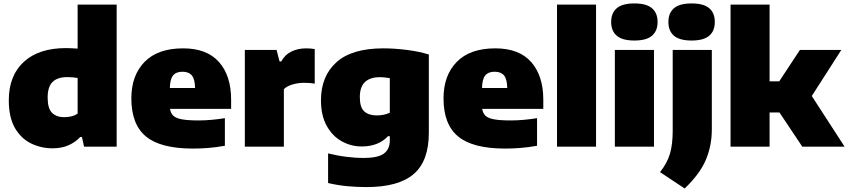

<svg xmlns="http://www.w3.org/2000/svg" viewBox="-20 -834 4824 1092"><path d="M279.5 9.5Q212.5 9.5 155.5 -18.8Q98.5 -47 64.2 -107.2Q30 -167.5 30 -263.5Q30 -403.5 115.2 -482Q200.5 -560.5 355.5 -560.5Q373 -560.5 389.8 -559.5Q406.5 -558.5 421.5 -557.5V-808H643.5V0H458L446 -55H436.5Q409.5 -25.5 370.2 -8Q331 9.5 279.5 9.5ZM345 -167.5Q365 -167.5 385.5 -172.2Q406 -177 421.5 -188V-390.5Q409.5 -392.5 394.8 -394Q380 -395.5 364.5 -395.5Q306.5 -395.5 278.8 -367.8Q251 -340 251 -279Q251 -216 276.5 -191.8Q302 -167.5 345 -167.5Z M1077.5 11Q893.5 11 810.2 -57.8Q727 -126.5 727 -274.5Q727 -405 802.2 -482Q877.5 -559 1021.5 -559Q1157 -559 1225.8 -481Q1294.5 -403 1294.5 -267V-215H947Q950.5 -190.5 965.5 -176Q980.5 -161.5 1015 -155.2Q1049.5 -149 1111.5 -149Q1145 -149 1184 -152.5Q1223 -156 1259 -162V-5Q1209 4 1164.2 7.5Q1119.5 11 1077.5 11ZM1018 -426Q981.5 -426 964.2 -404.8Q947 -383.5 946 -333.5H1089.5Q1088.5 -383.5 1071.2 -404.8Q1054 -426 1018 -426Z M1372.5 0V-550H1553L1570 -484.5H1579.5Q1601 -523.5 1637.8 -541.2Q1674.5 -559 1722 -559Q1735 -559 1747.8 -557.8Q1760.5 -556.5 1770 -555V-358Q1755.5 -361 1738.8 -362Q1722 -363 1708.5 -363Q1676 -363 1644 -353.8Q1612 -344.5 1594.5 -327V0Z M2064.5 230Q2010.5 230 1956 225Q1901.5 220 1846 207V38.5Q1901 52 1953.2 58.2Q2005.5 64.5 2046.5 64.5Q2129 64.5 2163 39.8Q2197 15 2197 -35.5V-59.5H2187Q2132 -1 2037.5 -1Q1976 -1 1923 -30.8Q1870 -60.5 1837.8 -119Q1805.5 -177.5 1805.5 -263.5Q1805.5 -401 1893.5 -480Q1981.5 -559 2160 -559Q2224 -559 2294.5 -550Q2365 -541 2419 -524V-78.5Q2419 82 2332.8 156Q2246.5 230 2064.5 230ZM2123 -177.5Q2141.5 -177.5 2161 -181.2Q2180.5 -185 2197 -193V-389.5Q2185 -391.5 2170.8 -393.2Q2156.5 -395 2140.5 -395Q2085 -395 2055.8 -367.5Q2026.5 -340 2026.5 -281.5Q2026.5 -223 2052 -200.2Q2077.5 -177.5 2123 -177.5Z M2853 11Q2669 11 2585.8 -57.8Q2502.5 -126.5 2502.5 -274.5Q2502.5 -405 2577.8 -482Q2653 -559 2797 -559Q2932.5 -559 3001.2 -481Q3070 -403 3070 -267V-215H2722.5Q2726 -190.5 2741 -176Q2756 -161.5 2790.5 -155.2Q2825 -149 2887 -149Q2920.5 -149 2959.5 -152.5Q2998.5 -156 3034.5 -162V-5Q2984.5 4 2939.8 7.5Q2895 11 2853 11ZM2793.5 -426Q2757 -426 2739.8 -404.8Q2722.5 -383.5 2721.5 -333.5H2865Q2864 -383.5 2846.8 -404.8Q2829.5 -426 2793.5 -426Z M3148 0V-808H3370V0Z M3477 0V-550H3699.5V0ZM3588 -603.5Q3519.5 -603.5 3487.8 -630.8Q3456 -658 3456 -709Q3456 -760 3487.8 -787.2Q3519.5 -814.5 3588 -814.5Q3656.5 -814.5 3688.2 -787.2Q3720 -760 3720 -709Q3720 -658 3688.2 -630.8Q3656.5 -603.5 3588 -603.5Z M3874 238 3734 145Q3775 93 3790.5 40Q3806 -13 3806 -90V-550H4028.5V-98Q4028.5 -4.5 3994.2 75.8Q3960 156 3874 238ZM3913.5 -603.5Q3845 -603.5 3813.2 -630.8Q3781.5 -658 3781.5 -709Q3781.5 -760 3813.2 -787.2Q3845 -814.5 3913.5 -814.5Q3982 -814.5 4013.8 -787.2Q4045.5 -760 4045.5 -709Q4045.5 -658 4013.8 -630.8Q3982 -603.5 3913.5 -603.5Z M4135 0V-808H4357V-371.5H4412L4529.5 -550H4765L4597 -288L4783.5 0H4543L4413 -194.5H4357V0Z"/></svg>

Font: Encode Sans SemiExpanded SemiExpanded Black
Style: Regular
Weight: 900
Width: 6
Designer: Multiple Designers
Foundry: Impallari Type
Version: Version 3.000; ttfautohint (v1.8.3) -l 8 -r 50 -G 200 -x 14 